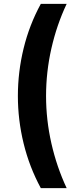

<svg xmlns="http://www.w3.org/2000/svg" viewBox="-20 -784 375 988"><path d="M190 -764Q131 -656 101.5 -535Q72 -414 72 -290Q72 -167 101.5 -46Q131 75 190 184H323Q272 75 244.5 -46Q217 -167 217 -290Q217 -414 244.5 -535Q272 -656 323 -764Z"/></svg>

Font: SpinnyJost
Style: Bold
Weight: 700
Version: Version 3.710